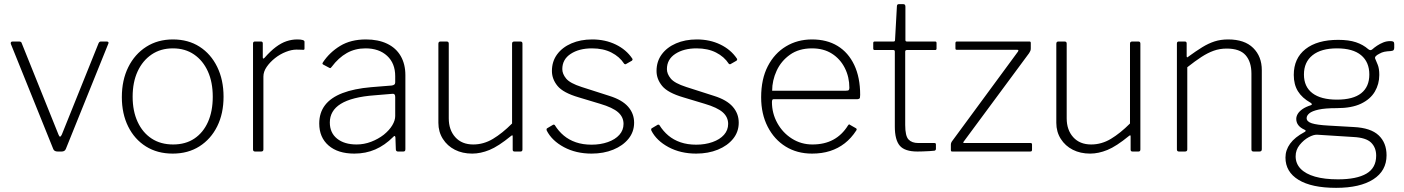

<svg xmlns="http://www.w3.org/2000/svg" viewBox="-20 -730 6766 925"><path d="M494 -530Q500 -530 502 -527Q504 -524 502 -520L297 -12Q292 0 277 0H258Q242 0 237 -11L32 -519Q31 -524 33 -527Q35 -530 41 -530H72Q77 -530 80.5 -528Q84 -526 85 -521L262 -81Q269 -62 278 -82L455 -522Q457 -526 459.5 -528Q462 -530 467 -530H494Z M812 10Q738 10 683 -24.5Q628 -59 597.5 -120.5Q567 -182 567 -262Q567 -344 598 -406.5Q629 -469 684.5 -504.5Q740 -540 813 -540Q887 -540 941.5 -505Q996 -470 1026.5 -407.5Q1057 -345 1057 -264Q1057 -183 1026.5 -121.5Q996 -60 941 -25Q886 10 812 10ZM814 -34Q874 -34 916.5 -62.5Q959 -91 982 -142.5Q1005 -194 1005 -264Q1005 -334 981.5 -386Q958 -438 915 -467.5Q872 -497 813 -497Q754 -497 710.5 -467.5Q667 -438 643 -386Q619 -334 619 -264Q619 -195 643 -143Q667 -91 710.5 -62.5Q754 -34 814 -34Z M1209 0Q1204 0 1201.5 -2.5Q1199 -5 1199 -10V-520Q1199 -530 1208 -530H1237Q1246 -530 1246 -521V-454Q1246 -449 1248 -448Q1250 -447 1254 -451Q1283 -484 1309 -503.5Q1335 -523 1360.5 -531.5Q1386 -540 1412 -540Q1447 -540 1447 -529V-496Q1447 -490 1442 -490Q1436 -490 1428.5 -490.5Q1421 -491 1408 -491Q1385 -491 1357 -480Q1329 -469 1305 -450Q1281 -431 1265 -408Q1249 -385 1249 -361V-10Q1249 0 1238 0H1209Z M1874 -70Q1834 -30 1788 -10Q1742 10 1687 10Q1608 10 1563 -29Q1518 -68 1518 -135Q1518 -187 1546 -223.5Q1574 -260 1630 -281.5Q1686 -303 1768 -310L1867 -318Q1875 -319 1879.5 -322.5Q1884 -326 1884 -333V-363Q1884 -425 1845 -461Q1806 -497 1741 -497Q1691 -497 1651 -474.5Q1611 -452 1578 -408Q1575 -404 1573 -402.5Q1571 -401 1567 -403L1537 -419Q1534 -421 1533.5 -423Q1533 -425 1536 -430Q1568 -478 1619 -509Q1670 -540 1743 -540Q1802 -540 1845 -519.5Q1888 -499 1910.5 -460Q1933 -421 1933 -368V-11Q1933 -5 1930.5 -2.5Q1928 0 1923 0H1897Q1893 0 1890 -2.5Q1887 -5 1887 -11L1885 -68Q1883 -81 1874 -70ZM1884 -263Q1884 -280 1870 -278L1786 -271Q1730 -267 1689 -256.5Q1648 -246 1621.5 -229.5Q1595 -213 1582 -190.5Q1569 -168 1569 -140Q1569 -90 1604 -62Q1639 -34 1698 -34Q1734 -34 1768 -47Q1802 -60 1829 -81Q1856 -103 1870 -126.5Q1884 -150 1884 -171V-263Z M2260 -34Q2310 -34 2355 -61Q2400 -88 2447 -135V-520Q2447 -530 2458 -530H2487Q2497 -530 2497 -520V-10Q2497 0 2488 0H2459Q2450 0 2450 -9V-72Q2450 -77 2448.5 -78Q2447 -79 2442 -75Q2381 -25 2338 -7.5Q2295 10 2255 10Q2208 10 2171.5 -8.5Q2135 -27 2113.5 -61Q2092 -95 2092 -138V-519Q2092 -530 2102 -530H2132Q2142 -530 2142 -520V-160Q2142 -104 2173.5 -69Q2205 -34 2260 -34Z M2987 -423Q2965 -457 2925.5 -477Q2886 -497 2832 -497Q2770 -497 2729.5 -470.5Q2689 -444 2689 -397Q2689 -374 2707.5 -351.5Q2726 -329 2782 -311L2916 -268Q2977 -249 3006 -216Q3035 -183 3035 -139Q3035 -95 3008 -61.5Q2981 -28 2934.5 -9Q2888 10 2830 10Q2755 10 2697 -21Q2639 -52 2614 -101Q2613 -104 2613 -107Q2613 -110 2616 -112L2643 -128Q2645 -130 2648.5 -129.5Q2652 -129 2653 -127Q2671 -98 2696 -77Q2721 -56 2754.5 -44.5Q2788 -33 2830 -33Q2873 -33 2908.5 -45.5Q2944 -58 2964 -80.5Q2984 -103 2984 -133Q2984 -166 2958 -189Q2932 -212 2871 -230L2768 -261Q2693 -283 2666 -316Q2639 -349 2639 -388Q2639 -434 2664 -468Q2689 -502 2733 -521Q2777 -540 2833 -540Q2896 -540 2946.5 -515.5Q2997 -491 3026 -448Q3028 -445 3027.5 -443Q3027 -441 3025 -438L2997 -422Q2995 -420 2992 -420.5Q2989 -421 2987 -423Z M3491 -423Q3469 -457 3429.5 -477Q3390 -497 3336 -497Q3274 -497 3233.5 -470.5Q3193 -444 3193 -397Q3193 -374 3211.5 -351.5Q3230 -329 3286 -311L3420 -268Q3481 -249 3510 -216Q3539 -183 3539 -139Q3539 -95 3512 -61.5Q3485 -28 3438.5 -9Q3392 10 3334 10Q3259 10 3201 -21Q3143 -52 3118 -101Q3117 -104 3117 -107Q3117 -110 3120 -112L3147 -128Q3149 -130 3152.5 -129.5Q3156 -129 3157 -127Q3175 -98 3200 -77Q3225 -56 3258.5 -44.5Q3292 -33 3334 -33Q3377 -33 3412.5 -45.5Q3448 -58 3468 -80.5Q3488 -103 3488 -133Q3488 -166 3462 -189Q3436 -212 3375 -230L3272 -261Q3197 -283 3170 -316Q3143 -349 3143 -388Q3143 -434 3168 -468Q3193 -502 3237 -521Q3281 -540 3337 -540Q3400 -540 3450.5 -515.5Q3501 -491 3530 -448Q3532 -445 3531.5 -443Q3531 -441 3529 -438L3501 -422Q3499 -420 3496 -420.5Q3493 -421 3491 -423Z M3699 -238Q3699 -184 3725 -137Q3751 -90 3795.5 -62Q3840 -34 3894 -34Q3952 -34 3994.5 -57Q4037 -80 4065 -125Q4068 -130 4070.5 -130.5Q4073 -131 4076 -128L4104 -112Q4110 -108 4105 -101Q4081 -64 4049.5 -39.5Q4018 -15 3979 -2.5Q3940 10 3892 10Q3820 10 3765 -24Q3710 -58 3678.5 -119.5Q3647 -181 3647 -261Q3647 -349 3679 -411Q3711 -473 3766.5 -506.5Q3822 -540 3892 -540Q3964 -540 4015.5 -508.5Q4067 -477 4095.5 -417Q4124 -357 4124 -273Q4124 -266 4123 -259.5Q4122 -253 4110 -252H3706Q3702 -252 3700.5 -248Q3699 -244 3699 -238ZM4055 -293Q4066 -293 4069 -296Q4072 -299 4072 -307Q4072 -359 4050 -402.5Q4028 -446 3988 -471.5Q3948 -497 3892 -497Q3829 -497 3786 -466.5Q3743 -436 3721.5 -389Q3700 -342 3700 -293Z M4349 -489Q4341 -489 4341 -481V-128Q4341 -75 4357 -58Q4373 -41 4404 -41H4481Q4485 -41 4487 -39.5Q4489 -38 4489 -34V-13Q4489 -6 4482 -4Q4475 -3 4458 -2Q4441 -1 4424.5 -0.5Q4408 0 4400 0Q4339 0 4315 -28Q4291 -56 4291 -120V-481Q4291 -489 4284 -489H4194Q4187 -489 4187 -496V-523Q4187 -530 4194 -530H4285Q4292 -530 4292 -537L4301 -699Q4301 -710 4310 -710H4332Q4342 -710 4342 -698V-537Q4342 -530 4349 -530H4485Q4492 -530 4492 -523V-496Q4492 -489 4485 -489Z M4568 0Q4564 0 4562.5 -1.5Q4561 -3 4561 -8V-33Q4561 -38 4563 -43Q4565 -48 4570 -54L4884 -481Q4890 -490 4881 -490H4591Q4586 -490 4584.5 -491.5Q4583 -493 4583 -498V-522Q4583 -530 4590 -530H4940Q4946 -530 4946 -523V-497Q4946 -490 4944 -485Q4942 -480 4938 -474L4623 -48Q4617 -41 4626 -41H4945Q4952 -41 4952 -34V-9Q4952 -5 4950.5 -2.5Q4949 0 4943 0H4568Z M5237 -34Q5287 -34 5332 -61Q5377 -88 5424 -135V-520Q5424 -530 5435 -530H5464Q5474 -530 5474 -520V-10Q5474 0 5465 0H5436Q5427 0 5427 -9V-72Q5427 -77 5425.5 -78Q5424 -79 5419 -75Q5358 -25 5315 -7.5Q5272 10 5232 10Q5185 10 5148.5 -8.5Q5112 -27 5090.5 -61Q5069 -95 5069 -138V-519Q5069 -530 5079 -530H5109Q5119 -530 5119 -520V-160Q5119 -104 5150.5 -69Q5182 -34 5237 -34Z M5660 0Q5650 0 5650 -10V-520Q5650 -530 5659 -530H5688Q5697 -530 5697 -521V-460Q5697 -455 5699 -454Q5701 -453 5705 -457Q5742 -484 5772 -502.5Q5802 -521 5831.5 -530.5Q5861 -540 5897 -540Q5976 -540 6017.5 -499Q6059 -458 6059 -392V-11Q6059 0 6048 0H6019Q6014 0 6011.5 -2.5Q6009 -5 6009 -10V-375Q6009 -432 5981 -464Q5953 -496 5890 -496Q5856 -496 5827 -485.5Q5798 -475 5768 -455.5Q5738 -436 5700 -406V-10Q5700 0 5689 0H5660Z M6678 -532Q6689 -532 6693 -529Q6697 -526 6697 -518V-500Q6697 -493 6694 -489Q6691 -485 6680 -484Q6661 -483 6649 -480.5Q6637 -478 6625 -471Q6601 -459 6605 -448Q6610 -436 6617.5 -418Q6625 -400 6625 -369Q6625 -325 6603.5 -288.5Q6582 -252 6537 -230.5Q6492 -209 6420 -209Q6364 -209 6332.5 -202Q6301 -195 6288 -184Q6275 -173 6275 -161Q6275 -144 6300 -136Q6325 -128 6380 -125L6502 -118Q6584 -114 6622 -78Q6660 -42 6660 18Q6660 93 6596 134Q6532 175 6417 175Q6299 175 6236 136.5Q6173 98 6173 29Q6173 -7 6195.5 -38Q6218 -69 6265 -94Q6276 -100 6265 -105Q6245 -114 6235 -127Q6225 -140 6225 -157Q6225 -169 6232 -181Q6239 -193 6254.5 -204Q6270 -215 6295 -223Q6301 -225 6300 -228.5Q6299 -232 6294 -235Q6253 -258 6233 -290.5Q6213 -323 6213 -369Q6213 -449 6269.5 -493.5Q6326 -538 6427 -538Q6478 -538 6512.5 -526.5Q6547 -515 6572 -493Q6577 -489 6581.5 -488.5Q6586 -488 6591 -492Q6601 -501 6614.5 -510Q6628 -519 6644 -525.5Q6660 -532 6678 -532ZM6421 -250Q6499 -250 6538 -281Q6577 -312 6577 -371Q6577 -431 6537.5 -464Q6498 -497 6421 -497Q6345 -497 6303.5 -464Q6262 -431 6262 -371Q6262 -312 6303 -281Q6344 -250 6421 -250ZM6326 -81Q6309 -82 6285 -69Q6261 -56 6241.5 -32Q6222 -8 6222 23Q6222 58 6246 83Q6270 108 6315.5 121Q6361 134 6426 134Q6516 134 6563 106.5Q6610 79 6610 20Q6610 -19 6585.5 -43Q6561 -67 6500 -70Z"/></svg>

Font: Libre Franklin ExtraLight
Style: Regular
Weight: 250
Designer: Pablo Impallari, Rodrigo Fuenzalida, Nhung Nguyen
Foundry: Impallari Type
Version: Version 3.000